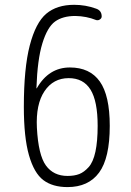

<svg xmlns="http://www.w3.org/2000/svg" viewBox="-20 -760 540 790"><path d="M262.7 -438.5Q199.2 -438.5 163.1 -384.8Q127 -331.1 131.8 -234.4Q137.7 -122.1 168.9 -79.1Q200.2 -36.1 257.8 -36.1Q286.1 -36.1 306.2 -43.9Q326.2 -51.8 344.7 -72.3Q363.3 -92.8 372.6 -135.7Q381.8 -178.7 381.8 -242.2Q381.8 -343.8 352.5 -391.1Q323.2 -438.5 262.7 -438.5ZM257.8 9.8Q196.3 9.8 158.2 -19Q120.1 -47.9 99.1 -121.6Q78.1 -195.3 78.1 -320.3Q78.1 -479.5 102.5 -573.2Q127 -667 170.4 -703.6Q213.9 -740.2 285.2 -740.2Q332 -740.2 375 -724.6Q398.4 -716.8 398.4 -692.4Q398.4 -684.6 390.6 -679.7Q382.8 -674.8 375 -677.7Q335.9 -693.4 290 -694.3Q238.3 -694.3 206.5 -671.4Q174.8 -648.4 154.3 -581.5Q133.8 -514.6 129.9 -397.5Q129.9 -396.5 130.9 -396.5Q131.8 -396.5 131.8 -397.5Q180.7 -482.4 267.6 -482.4Q349.6 -482.4 390.6 -424.8Q431.6 -367.2 431.6 -242.2Q431.6 -109.4 387.7 -49.8Q343.8 9.8 257.8 9.8Z"/></svg>

Font: Rounded-X Mgen+ 2m light
Style: Regular
Weight: 200
Designer: [Source Han Sans]
Ryoko NISHIZUKA  (kana & ideographs); Paul D. Hunt (Latin, Greek & Cyrillic); Wenlong ZHANG  (bopomofo
Version: Version 1.059.20150602